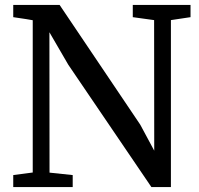

<svg xmlns="http://www.w3.org/2000/svg" viewBox="-20 -763 812 783"><path d="M34 0V-49L113.5 -59.5V-680.5Q101 -683 87.5 -685Q74 -687 60.8 -689Q47.5 -691 34 -693V-743H223L552 -254.5L609 -148.5L608.5 -681L521.5 -693V-743H757V-693L677 -681V0H597.5L258.5 -499L181.5 -631.5L182 -59L276.5 -49V0Z"/></svg>

Font: Merriweather 20pt
Style: Regular
Weight: 400
Version: Version 2.100